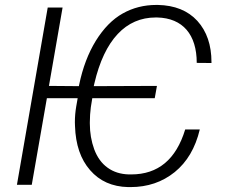

<svg xmlns="http://www.w3.org/2000/svg" viewBox="-20 -741 912 770"><path d="M231 -710.9H171.4L47.9 0H107.4L168 -347.2H291.5L285.6 -313.5C282.2 -293.5 280.3 -272.5 280.3 -250.5C280.3 -245.6 280.8 -240.7 280.8 -235.4C283.2 -161.1 303.2 -102.1 341.3 -58.6C379.4 -14.6 430.2 7.8 493.7 9.3C497.1 9.3 500 9.3 503.4 9.3C571.8 9.3 630.9 -10.7 680.7 -50.8C730 -90.8 763.7 -147.9 781.2 -221.7H722.7C686 -101.6 614.3 -41.5 505.9 -41.5C502.9 -41.5 500 -41.5 496.6 -41.5C463.4 -42.5 435.1 -51.3 411.6 -68.4C387.7 -85.4 370.1 -109.9 357.9 -142.1C346.2 -174.3 340.3 -208.5 340.3 -245.1C340.3 -247.1 340.3 -249 340.3 -251C340.3 -271.5 341.8 -291.5 344.2 -310.5L350.1 -347.2H600.6L609.4 -396.5L356 -395.5L358.4 -406.2C399.4 -582.5 485.4 -670.9 604 -670.9C606 -670.9 608.4 -670.9 610.4 -670.9C713.4 -668.5 769 -602.1 769 -488.8L828.1 -488.3C828.1 -489.3 828.1 -490.7 828.1 -491.7C828.1 -560.5 809.1 -615.7 771.5 -657.2C733.4 -698.7 680.7 -719.7 613.3 -721.2C611.3 -721.2 609.4 -721.2 606.9 -721.2C558.1 -721.2 513.2 -710 472.2 -687C431.2 -664.1 395.5 -627.4 364.7 -578.1C334 -528.3 311.5 -469.2 297.4 -400.9L296.4 -395.5L176.3 -396.5Z"/></svg>

Font: Roboto Light
Style: Italic
Weight: 300
Italic angle: -12°
Designer: Google
Version: Version 2.137; 2017